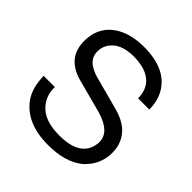

<svg xmlns="http://www.w3.org/2000/svg" viewBox="-201 -893 1068 1068"><g transform="rotate(45 333.5 -359.0)"><path d="M508 -515Q506 -627 398 -655Q364 -663 326 -663Q222 -663 181 -601Q163 -574 163 -540Q163 -484 217 -456Q242 -442 283 -432L466 -383Q586 -350 614 -253Q621 -229 621 -200V-186Q615 -102 554 -44L541 -33Q467 23 336 23Q168 23 91 -81Q50 -137 48 -232H136Q134 -167 174 -120Q225 -59 342 -59Q432 -59 476 -90Q521 -121 527 -178Q528 -180 528 -185V-191Q528 -267 418 -302Q413 -304 407 -305.5Q401 -307 394 -309L213 -357Q71 -394 70 -527Q70 -651 174 -707Q238 -741 329 -741Q505 -741 568 -630Q596 -581 596 -515Z"/></g></svg>

Font: Ekushey Lal Sabuj Normal
Style: Regular
Weight: 400
Designer: Al Mamun Sumon
Foundry: Al Mamun Sumon
Version: Version 1.0